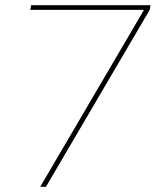

<svg xmlns="http://www.w3.org/2000/svg" viewBox="-20 -720 600 740"><path d="M135 0 535 -682H97L100 -700H560L557 -682L157 0Z"/></svg>

Font: DM Sans 11pt Thin
Style: Italic
Weight: 250
Italic angle: -10°
Version: Version 4.004;gftools[0.9.30]